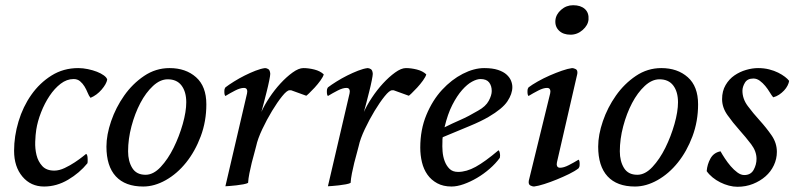

<svg xmlns="http://www.w3.org/2000/svg" viewBox="-20 -703 3060 736"><path d="M262 -400Q236 -400 212.5 -382Q189 -364 170 -335.5Q151 -307 137.5 -272.5Q124 -238 119 -206Q116 -187 115 -160Q114 -133 120 -108.5Q126 -84 142 -66.5Q158 -49 188 -49Q207 -49 228 -59Q249 -69 267 -81Q285 -93 297.5 -103Q310 -113 310 -113Q312 -113 314 -108Q316 -103 316 -93Q316 -89 316 -84.5Q316 -80 315 -77Q285 -40 241 -14Q197 12 149 12Q98 12 66 -26Q34 -64 34 -125Q34 -181 51 -237.5Q68 -294 100 -339.5Q132 -385 177.5 -413.5Q223 -442 280 -442Q298 -442 317 -438Q336 -434 351.5 -428Q367 -422 378 -414Q389 -406 391 -398Q388 -381 369.5 -359.5Q351 -338 327 -328Q321 -335 316 -347.5Q311 -360 304 -371.5Q297 -383 287 -391.5Q277 -400 262 -400Z M538 -33Q568 -33 596 -63Q624 -93 645.5 -136.5Q667 -180 680.5 -227.5Q694 -275 694 -311Q694 -351 676 -375Q658 -399 623 -399Q594 -399 566.5 -373.5Q539 -348 518 -308Q497 -268 484 -219Q471 -170 471 -123Q471 -85 487 -59Q503 -33 538 -33ZM388 -141Q388 -186 406 -238.5Q424 -291 456 -336.5Q488 -382 532.5 -412Q577 -442 630 -442Q692 -442 731.5 -407Q771 -372 771 -303Q771 -238 749.5 -180.5Q728 -123 693.5 -80Q659 -37 615.5 -12.5Q572 12 529 12Q460 12 424 -27Q388 -66 388 -141Z M962 -143Q960 -134 955 -116.5Q950 -99 945 -79Q940 -59 936 -38.5Q932 -18 931 -2Q926 1 913 3.5Q900 6 886 7.5Q872 9 860 10Q848 11 844 11L927 -345Q929 -353 926.5 -359.5Q924 -366 915 -366Q901 -366 881.5 -356Q862 -346 844 -335Q840 -339 840 -351Q840 -359 841 -362Q842 -365 844 -368Q857 -378 877 -390.5Q897 -403 918 -413.5Q939 -424 959.5 -432Q980 -440 996 -442Q1002 -442 1008.5 -438Q1015 -434 1016 -420Q1016 -414 1012 -394Q1008 -374 1002 -350.5Q996 -327 990.5 -305.5Q985 -284 982 -274Q993 -299 1012.5 -328.5Q1032 -358 1055 -383Q1078 -408 1101.5 -425Q1125 -442 1143 -442Q1163 -442 1185 -436.5Q1207 -431 1221 -418Q1219 -409 1208.5 -394.5Q1198 -380 1186 -367Q1174 -354 1164.5 -345Q1155 -336 1154 -336L1096 -357H1090Q1080 -357 1061.5 -334Q1043 -311 1023 -278Q1003 -245 985.5 -208Q968 -171 962 -143Z M1355 -143Q1353 -134 1348 -116.5Q1343 -99 1338 -79Q1333 -59 1329 -38.5Q1325 -18 1324 -2Q1319 1 1306 3.5Q1293 6 1279 7.5Q1265 9 1253 10Q1241 11 1237 11L1320 -345Q1322 -353 1319.5 -359.5Q1317 -366 1308 -366Q1294 -366 1274.5 -356Q1255 -346 1237 -335Q1233 -339 1233 -351Q1233 -359 1234 -362Q1235 -365 1237 -368Q1250 -378 1270 -390.5Q1290 -403 1311 -413.5Q1332 -424 1352.5 -432Q1373 -440 1389 -442Q1395 -442 1401.5 -438Q1408 -434 1409 -420Q1409 -414 1405 -394Q1401 -374 1395 -350.5Q1389 -327 1383.5 -305.5Q1378 -284 1375 -274Q1386 -299 1405.5 -328.5Q1425 -358 1448 -383Q1471 -408 1494.5 -425Q1518 -442 1536 -442Q1556 -442 1578 -436.5Q1600 -431 1614 -418Q1612 -409 1601.5 -394.5Q1591 -380 1579 -367Q1567 -354 1557.5 -345Q1548 -336 1547 -336L1489 -357H1483Q1473 -357 1454.5 -334Q1436 -311 1416 -278Q1396 -245 1378.5 -208Q1361 -171 1355 -143Z M1677 -177Q1676 -172 1676 -168Q1676 -164 1676 -160Q1675 -143 1676.5 -123Q1678 -103 1684.5 -85.5Q1691 -68 1703 -56Q1715 -44 1736 -44Q1768 -44 1803.5 -63.5Q1839 -83 1891 -127Q1894 -125 1895.5 -118.5Q1897 -112 1897 -107Q1897 -104 1896.5 -102Q1896 -100 1896 -98Q1880 -76 1857 -56Q1834 -36 1808.5 -21Q1783 -6 1757.5 3Q1732 12 1711 12Q1679 12 1656 -0.5Q1633 -13 1618.5 -33.5Q1604 -54 1597.5 -81Q1591 -108 1591 -137Q1591 -206 1614.5 -262.5Q1638 -319 1674.5 -358.5Q1711 -398 1754 -420Q1797 -442 1836 -442Q1868 -442 1889 -435Q1910 -428 1922 -417Q1934 -406 1939 -393.5Q1944 -381 1944 -369Q1944 -343 1925 -314.5Q1906 -286 1853 -255Q1824 -238 1780.5 -220Q1737 -202 1677 -177ZM1684 -215Q1714 -230 1745 -243.5Q1776 -257 1813 -279Q1842 -295 1853.5 -316.5Q1865 -338 1865 -354Q1865 -374 1855 -387Q1845 -400 1822 -400Q1808 -400 1789.5 -390Q1771 -380 1751.5 -358Q1732 -336 1714 -301Q1696 -266 1684 -215Z M2115 -81Q2113 -73 2115.5 -66.5Q2118 -60 2127 -60Q2141 -60 2160.5 -70Q2180 -80 2198 -91Q2202 -87 2202 -75Q2202 -67 2201 -64Q2200 -61 2198 -58Q2184 -47 2161.5 -36Q2139 -25 2114.5 -15Q2090 -5 2066.5 2.5Q2043 10 2027 12Q2021 12 2013 8Q2005 4 2007 -10L2089 -345Q2091 -353 2088.5 -359.5Q2086 -366 2077 -366Q2063 -366 2043.5 -356Q2024 -346 2006 -335Q2002 -339 2002 -351Q2002 -359 2003 -362Q2004 -365 2006 -368Q2019 -378 2041 -390.5Q2063 -403 2087 -413.5Q2111 -424 2134 -432Q2157 -440 2173 -442Q2179 -442 2187 -438Q2195 -434 2193 -420ZM2109 -625Q2111 -648 2131 -665.5Q2151 -683 2177 -683Q2206 -683 2222 -668.5Q2238 -654 2236 -628Q2234 -606 2213.5 -588Q2193 -570 2167 -570Q2139 -570 2123 -585.5Q2107 -601 2109 -625Z M2423 -33Q2453 -33 2481 -63Q2509 -93 2530.5 -136.5Q2552 -180 2565.5 -227.5Q2579 -275 2579 -311Q2579 -351 2561 -375Q2543 -399 2508 -399Q2479 -399 2451.5 -373.5Q2424 -348 2403 -308Q2382 -268 2369 -219Q2356 -170 2356 -123Q2356 -85 2372 -59Q2388 -33 2423 -33ZM2273 -141Q2273 -186 2291 -238.5Q2309 -291 2341 -336.5Q2373 -382 2417.5 -412Q2462 -442 2515 -442Q2577 -442 2616.5 -407Q2656 -372 2656 -303Q2656 -238 2634.5 -180.5Q2613 -123 2578.5 -80Q2544 -37 2500.5 -12.5Q2457 12 2414 12Q2345 12 2309 -27Q2273 -66 2273 -141Z M2826 -355Q2826 -324 2846.5 -296.5Q2867 -269 2892 -241.5Q2917 -214 2937.5 -184.5Q2958 -155 2958 -121Q2958 -94 2946.5 -69.5Q2935 -45 2914.5 -27Q2894 -9 2866.5 2Q2839 13 2807 13Q2791 13 2774 8.5Q2757 4 2741 -4Q2725 -12 2711.5 -23Q2698 -34 2689 -47Q2691 -73 2703.5 -95.5Q2716 -118 2742 -123Q2748 -112 2758.5 -96Q2769 -80 2781 -66Q2793 -52 2806.5 -42Q2820 -32 2833 -32Q2858 -32 2869 -52Q2880 -72 2880 -94Q2880 -123 2859.5 -150Q2839 -177 2814 -205Q2789 -233 2768.5 -262Q2748 -291 2748 -323Q2748 -354 2761.5 -377Q2775 -400 2795.5 -414Q2816 -428 2840 -435Q2864 -442 2886 -442Q2909 -442 2928.5 -437Q2948 -432 2963 -424.5Q2978 -417 2989 -408.5Q3000 -400 3005 -393Q3004 -385 2999 -375Q2994 -365 2985.5 -356Q2977 -347 2966.5 -340Q2956 -333 2944 -330Q2938 -337 2930.5 -349.5Q2923 -362 2913.5 -373.5Q2904 -385 2892.5 -393.5Q2881 -402 2868 -402Q2845 -402 2835.5 -386Q2826 -370 2826 -355Z"/></svg>

Font: Lusitana
Style: Italic
Weight: 400
Italic angle: -12°
Designer: Ana Paula Megda
Foundry: Ana Paula Megda
Version: Version 1.000; ttfautohint (v1.1) -l 8 -r 50 -G 200 -x 14 -D